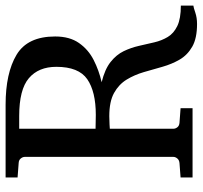

<svg xmlns="http://www.w3.org/2000/svg" viewBox="-39 -672 727 689"><g transform="rotate(-90 324.5 -327.5)"><path d="M648.9 2.9Q642.6 3.4 624 9.8Q605.5 16.1 583 16.1Q531.7 16.1 501.7 -1Q471.7 -18.1 455.3 -46.1Q439 -74.2 429.4 -107.9Q419.9 -141.6 410.2 -175Q400.4 -208.5 383.3 -236.6Q366.2 -264.6 335.4 -281.7Q304.7 -298.8 252 -298.8Q236.3 -298.8 222.4 -297.9Q208.5 -296.9 207 -296.9V-68.8Q207 -61.5 212.2 -54.7Q217.3 -47.9 228 -46.9L280.8 -43V0H32.2V-43L84 -46.9Q94.7 -47.9 100.3 -54.7Q106 -61.5 106 -68.8V-602.1Q106 -609.4 100.3 -616.5Q94.7 -623.5 84 -624L32.2 -627.9V-670.9H293Q406.7 -670.9 472.4 -631.6Q538.1 -592.3 538.1 -493.2Q538.1 -440.9 514.6 -407.5Q491.2 -374 453.9 -355Q416.5 -335.9 374 -326.2Q420.4 -314.9 446.5 -294.2Q472.7 -273.4 485.4 -247.1Q498 -220.7 504.4 -192.4Q510.7 -164.1 517.1 -137.2Q523.4 -110.4 536.4 -88.9Q549.3 -67.4 575.7 -54.7Q602.1 -42 648.9 -42ZM429.2 -488.8Q429.2 -552.7 388.4 -587.4Q347.7 -622.1 252.9 -622.1H207V-348.1Q209.5 -348.1 227.3 -347.7Q245.1 -347.2 256.8 -347.2Q340.3 -347.2 384.8 -377.9Q429.2 -408.7 429.2 -488.8Z"/></g></svg>

Font: Abyssinica SIL
Style: Regular
Weight: 400
Designer: Victor Gaultney and Lorna Evans
Foundry: SIL International
Version: Version 2.100